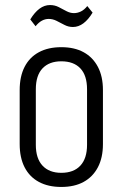

<svg xmlns="http://www.w3.org/2000/svg" viewBox="-20 -734 487 761"><path d="M223 7Q171 7 134 -13Q97 -33 77.5 -71Q58 -109 58 -163V-377Q58 -431 77.5 -469Q97 -507 134 -527Q171 -547 223 -547Q275 -547 311.5 -527Q348 -507 368 -469Q388 -431 388 -377V-163Q388 -109 368 -71Q348 -33 311.5 -13Q275 7 223 7ZM223 -49Q272 -49 298.5 -77.5Q325 -106 325 -160V-380Q325 -435 298.5 -463Q272 -491 223 -491Q175 -491 148.5 -463Q122 -435 122 -380V-160Q122 -106 148.5 -77.5Q175 -49 223 -49ZM100 -657Q117 -685 136.5 -699.5Q156 -714 178 -714Q197 -714 212.5 -706Q228 -698 243 -690Q258 -682 273 -682Q287 -682 300.5 -688.5Q314 -695 326 -710L347 -684Q330 -656 310.5 -641.5Q291 -627 269 -627Q251 -627 235 -635.5Q219 -644 204 -651.5Q189 -659 173 -659Q159 -659 146 -652Q133 -645 121 -630Z"/></svg>

Font: Pathway Extreme Condensed ExtraLight
Style: Regular
Weight: 250
Width: 3
Version: Version 1.001;gftools[0.9.26]